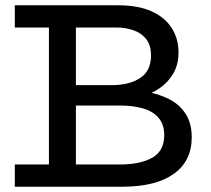

<svg xmlns="http://www.w3.org/2000/svg" viewBox="-20 -706 796 726"><path d="M36 0V-84H433Q510 -84 555.5 -109.5Q601 -135 601 -195Q601 -235 580 -260Q559 -285 521 -296Q483 -307 433 -307H233V-384H402Q469 -384 510 -411Q551 -438 551 -496Q551 -535 533 -558Q515 -581 485 -591.5Q455 -602 420 -602H36V-686H427Q502 -686 552.5 -663.5Q603 -641 629 -600.5Q655 -560 655 -508Q655 -463 636 -429.5Q617 -396 585 -373.5Q553 -351 512.5 -340.5Q472 -330 429 -330V-368Q480 -368 528.5 -360Q577 -352 617 -332.5Q657 -313 681 -277Q705 -241 705 -187Q705 -97 637 -48.5Q569 0 443 0ZM165 -47V-639H267V-47Z"/></svg>

Font: BioRhyme ExtraBold
Style: Regular
Weight: 400
Version: Version 1.600;gftools[0.9.33]